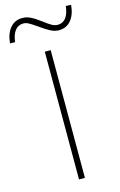

<svg xmlns="http://www.w3.org/2000/svg" viewBox="-213 -987 652 1044"><g transform="rotate(-15 112.5 -465.0)"><path d="M128.9 0H95.7V-718.8H128.9ZM24.4 -927.7Q47.9 -927.7 70.8 -916.5Q93.8 -905.3 126 -880.9Q155.3 -858.4 170.9 -850.1Q186.5 -841.8 202.1 -841.8Q259.8 -841.8 270.5 -929.7L299.8 -927.7Q294.9 -873 269 -842.3Q243.2 -811.5 201.2 -811.5Q178.7 -811.5 155.3 -823.2Q131.8 -835 96.7 -860.4L89.8 -865.2Q64.5 -882.8 50.3 -890.1Q36.1 -897.5 22.5 -897.5Q-6.8 -897.5 -24.4 -875Q-42 -852.5 -46.9 -810.5L-75.2 -811.5Q-70.3 -866.2 -43.9 -897Q-17.6 -927.7 24.4 -927.7Z"/></g></svg>

Font: Min Sans VF VF
Style: Regular
Weight: 400
Designer: Jinseong-Kim, NotoSansCJK, Nunito
Foundry: Jinseong-Kim
Version: Version 1.420;Glyphs 3.1.2 (3151)